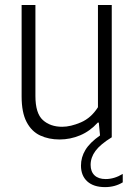

<svg xmlns="http://www.w3.org/2000/svg" viewBox="-20 -562 552 786"><path d="M224 9Q179.5 9 144.2 -7.5Q109 -24 88.8 -62.8Q68.5 -101.5 68.5 -167.5V-541.5H125V-169Q125 -98 155.5 -70.5Q186 -43 234.5 -43Q269 -43 311 -61Q353 -79 381 -123V-541.5H437.5V0Q390.5 29 370.8 55.8Q351 82.5 351 113Q351 140.5 367 155.8Q383 171 412.5 171Q448 171 482.5 150V184.5Q450.5 204 410 204Q363 204 337.2 180.5Q311.5 157 311.5 116Q311.5 81.5 329.8 51.5Q348 21.5 389.5 -7.5L384.5 -60H380Q348.5 -25 308 -8Q267.5 9 224 9Z"/></svg>

Font: Encode Sans Semi Condensed Light
Style: Regular
Weight: 300
Width: 4
Designer: Multiple Designers
Foundry: Impallari Type
Version: Version 3.000; ttfautohint (v1.8.3) -l 8 -r 50 -G 200 -x 14 